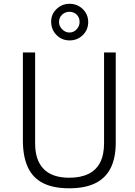

<svg xmlns="http://www.w3.org/2000/svg" viewBox="-20 -1006 728 1036"><path d="M604.5 -235.5Q604.5 -154.5 577.5 -100Q550.5 -45.5 495 -17.8Q439.5 10 353.5 10Q266.5 10 211.2 -18.5Q156 -47 129.8 -104.5Q103.5 -162 103.5 -248V-723H169.5V-232.5Q169.5 -141 215.8 -94Q262 -47 353.5 -47Q415 -47 457 -67.5Q499 -88 520.2 -129.2Q541.5 -170.5 541.5 -232.5V-723H604.5ZM456 -887.5Q456 -845.5 427 -816.8Q398 -788 355.5 -788Q313.5 -788 284.8 -817.2Q256 -846.5 256 -889.5Q256 -929.5 285.2 -957.5Q314.5 -985.5 355.5 -985.5Q383.5 -985.5 406.2 -972.5Q429 -959.5 442.5 -937.2Q456 -915 456 -887.5ZM409.5 -887Q409.5 -912 393.5 -927.2Q377.5 -942.5 354.5 -942.5Q332.5 -942.5 315.5 -927.2Q298.5 -912 298.5 -887Q298.5 -865 315.5 -847.8Q332.5 -830.5 354.5 -830.5Q377.5 -830.5 393.5 -847.8Q409.5 -865 409.5 -887Z"/></svg>

Font: Public Sans Thin ExtraLight
Style: Regular
Weight: 250
Version: Version 1.007